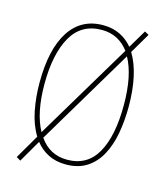

<svg xmlns="http://www.w3.org/2000/svg" viewBox="-118 -837 838 977"><g transform="rotate(15 301.5 -348.5)"><path d="M543 -358Q543 -283 531 -216.5Q519 -150 491.5 -99Q464 -48 419 -19Q374 10 309 10Q256 10 216 -10.5Q176 -31 149 -66L81 51L59 38L133 -89Q101 -141 87 -211Q73 -281 73 -358Q73 -535 134.5 -629.5Q196 -724 311 -724Q361 -724 400 -705Q439 -686 467 -652L524 -748L546 -736L483 -629Q513 -580 528 -511Q543 -442 543 -358ZM99 -358Q99 -206 148 -117L453 -627Q427 -662 391.5 -680.5Q356 -699 311 -699Q203 -699 151 -607.5Q99 -516 99 -358ZM517 -358Q517 -514 468 -602L164 -92Q217 -15 309 -15Q415 -15 466 -105Q517 -195 517 -358Z"/></g></svg>

Font: Noto Sans Devanagari UI Condensed Thin
Style: Regular
Weight: 100
Width: 3
Designer: Jelle Bosma - Monotype Design Team
Foundry: Monotype Imaging Inc.
Version: Version 2.004; ttfautohint (v1.8.4.7-5d5b)